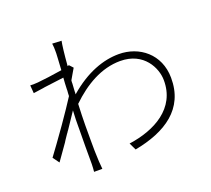

<svg xmlns="http://www.w3.org/2000/svg" viewBox="-134 -954 1268 1155"><g transform="rotate(-20 500.0 -376.5)"><path d="M304 -613C249 -604 180 -595 146 -592C129 -591 115 -590 97 -591L101 -540C121 -543 143 -546 164 -549L175 -551C223 -557 271 -563 300 -567C298 -545 297 -520 296 -495V-485C295 -474 294 -462 294 -451C272 -416 234 -360 195 -304L188 -294C145 -233 101 -172 74 -136L104 -95C126 -126 151 -162 176 -197L184 -210C191 -221 198 -231 205 -241L211 -249C212 -251 213 -252 214 -254L220 -262C244 -298 267 -332 287 -362C284 -319 284 -282 284 -259V-244C284 -198 283 -165 283 -132V-123C283 -95 283 -67 283 -31V-19C283 -3 281 19 280 29H333C332 13 330 -3 329 -20C326 -72 326 -109 326 -152V-166C326 -191 326 -218 326 -251C326 -291 328 -339 330 -388C424 -479 534 -544 655 -544C806 -544 863 -423 863 -346C865 -165 705 -81 539 -58L561 -12C762 -50 911 -145 909 -345C908 -497 792 -586 661 -586C564 -586 451 -548 335 -447C335 -450 336 -453 336 -457V-466C337 -483 338 -499 339 -515V-525C339 -528 340 -532 340 -535C354 -558 367 -583 379 -602L357 -626C354 -625 351 -624 348 -623C354 -699 361 -757 366 -779L307 -782C310 -764 310 -747 310 -732V-718C310 -707 307 -667 304 -613Z"/></g></svg>

Font: Glow Sans SC Normal Light
Style: Regular
Weight: 300
Designer: Ryoko NISHIZUKA (kana, bopomofo & ideographs); Paul D. Hunt (Latin, Greek & Cyrillic); Sandoll Communications, Soo-young
Version: Version 0.93